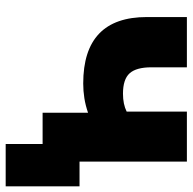

<svg xmlns="http://www.w3.org/2000/svg" viewBox="-21 -527 678 676"><g transform="rotate(90 318.0 -189.0)"><path d="M377 0V-160Q351 -151 325.5 -147Q300 -143 274 -143Q40 -143 40 -367V-508H217V-383Q217 -330 238 -306.5Q259 -283 310 -283Q347 -283 373 -296V-508H549V-130H636V130H487V0Z"/></g></svg>

Font: Mulish Black
Style: Regular
Weight: 900
Designer: Vernon Adams
Foundry: Vernon Adams
Version: Version 3.603; ttfautohint (v1.8.3)